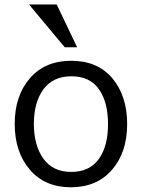

<svg xmlns="http://www.w3.org/2000/svg" viewBox="-20 -815 626 847"><path d="M265.6 -606.4 107.9 -795.4H230L320.3 -606.4ZM293 11.2Q177.7 11.2 111.3 -66.9Q44.9 -144.5 44.9 -268.6Q44.9 -392.6 111.8 -469.7Q178.7 -546.9 294.4 -546.9Q410.2 -546.9 475.6 -469.7Q541 -391.6 541 -267.6Q541 -143.6 474.6 -66.4Q408.2 10.7 293 11.2ZM129.4 -267.6Q129.9 -171.9 171.9 -114.3Q213.9 -56.6 294.4 -56.6Q375 -56.6 416 -113.8Q457 -170.9 456.5 -268.6Q456.1 -366.2 416 -421.9Q376 -478.5 294.9 -478.5Q213.9 -478.5 171.4 -420.9Q129.4 -363.3 129.4 -267.6Z"/></svg>

Font: Oxygen-Regular
Style: Regular
Weight: 400
Designer: Vernon Adams
Foundry: Vernon Adams
Version: Version Release 0.2.3 webfont; ttfautohint (v0.93.3-1d66) -l